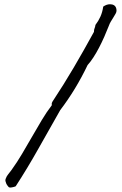

<svg xmlns="http://www.w3.org/2000/svg" viewBox="-20 -758 565 889"><path d="M519.5 -708Q519.5 -702.1 515.1 -694.3Q510.7 -686.5 504.9 -677.2Q499 -668 493.2 -658.2Q487.3 -648.4 484.4 -639.6Q474.6 -614.3 462.9 -587.9Q451.2 -561.5 438.5 -537.1Q425.8 -512.7 412.1 -491.7Q398.4 -470.7 385.7 -457Q331.1 -342.8 258.8 -248Q208 -159.2 158.2 -70.3Q108.4 18.6 52.7 104.5Q46.9 107.4 36.1 109.4Q32.2 110.4 28.3 110.4Q23.4 110.4 20.5 108.4Q8.8 95.7 6.8 85Q4.9 81.1 4.9 77.1Q4.9 71.3 7.8 66.4Q10.7 57.6 18.1 48.8Q25.4 40 33.2 29.3Q58.6 -5.9 82 -45.4Q105.5 -85 128.4 -125Q151.4 -165 173.8 -202.6Q196.3 -240.2 219.7 -270.5V-280.3Q220.7 -284.2 222.7 -287.1Q274.4 -365.2 321.8 -445.8Q369.1 -526.4 415 -610.4Q415 -621.1 418 -627.4Q420.9 -633.8 421.9 -642.6Q435.5 -660.2 444.8 -680.7Q454.1 -701.2 458 -727.5Q473.6 -738.3 489.3 -738.3Q494.1 -738.3 499 -737.3Q519.5 -732.4 519.5 -708Z"/></svg>

Font: Crafty Girls
Style: Regular
Weight: 400
Designer: Crystal Kluge
Foundry: Font Diner, Inc DBA Tart Workshop
Version: Version 1.000